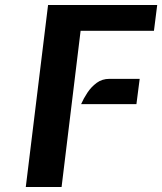

<svg xmlns="http://www.w3.org/2000/svg" viewBox="-20 -747 648 767"><path d="M83 0 172 -727H608L595 -624H302L226 0ZM304 -331Q313.5 -353 329 -376.5Q344.5 -400 366.2 -416Q388 -432 417 -432H538L525 -331Z"/></svg>

Font: Expletus Sans
Style: Italic
Weight: 400
Italic angle: -7°
Designer: Jasper de Waard
Foundry: Designtown
Version: Version 7.500